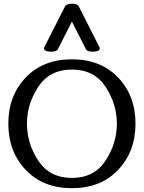

<svg xmlns="http://www.w3.org/2000/svg" viewBox="-20 -990 766 1022"><path d="M511.2 -732.9Q511.2 -714.8 472.7 -714.8Q444.3 -714.8 437 -729L362.8 -875L288.6 -729Q281.7 -714.8 253.4 -714.8Q214.4 -714.8 214.4 -732.9Q214.4 -736.3 215.3 -737.8L326.2 -956.1Q333.5 -970.2 362.8 -970.2Q392.6 -970.2 399.4 -956.1L509.8 -737.8Q511.2 -734.9 511.2 -732.9ZM362.8 11.7Q209.5 11.7 116.9 -85.7Q24.4 -183.1 24.4 -331.5Q24.4 -480.5 116.9 -577.4Q209.5 -674.3 362.8 -674.3Q516.1 -674.3 608.6 -577.4Q701.2 -480.5 701.2 -331.5Q701.2 -183.1 608.6 -85.7Q516.1 11.7 362.8 11.7ZM362.8 -43Q481.4 -43 541.7 -134.8Q602.1 -226.6 602.1 -331.5Q602.1 -436.5 541.7 -528.1Q481.4 -619.6 362.8 -619.6Q244.1 -619.6 183.8 -528.1Q123.5 -436.5 123.5 -331.5Q123.5 -226.6 183.8 -134.8Q244.1 -43 362.8 -43Z"/></svg>

Font: Gayathri
Style: Bold
Weight: 700
Designer: Binoy Dominic <binoy.domenic@gmail.com>
Foundry: SMC
Version: Version 1.000